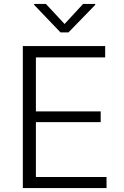

<svg xmlns="http://www.w3.org/2000/svg" viewBox="-20 -964 633 984"><path d="M97 0H526V-57H164V-338H496V-393H164V-670H519V-728H97ZM155 -939 290 -798H331L468 -939V-944H406L311 -841L215 -944H155Z"/></svg>

Font: Wafeq Light
Style: Regular
Weight: 300
Designer: Rasmus Andersson & Azza Alameddine
Foundry: Google & TypeTogether
Version: Version 3.000;January 28, 2025;FontCreator 15.0.0.3014 64-bi